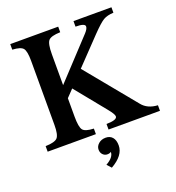

<svg xmlns="http://www.w3.org/2000/svg" viewBox="-175 -909 1192 1298"><g transform="rotate(-20 421.5 -260.0)"><path d="M287 -293V-161Q287 -85 304 -63.5Q321 -42 382 -40V0H35V-40Q102 -42 121 -63Q140 -84 140 -154V-616Q140 -685 123 -706Q106 -727 46 -730V-770H391V-730Q324 -728 305.5 -706.5Q287 -685 287 -609V-387L546 -665Q569 -690 569 -707Q569 -730 501 -730V-770H774V-731Q729 -729 701.5 -713Q674 -697 615 -636L437 -450L731 -92Q769 -44 843 -40V0H473V-40Q550 -41 550 -67Q550 -83 514 -127L337 -345ZM406 250 378 219Q436 187 436 147Q426 155 409 155Q390 155 376.5 141Q363 127 363 105Q363 81 383.5 63Q404 45 435 45Q466 45 483.5 65.5Q501 86 501 124Q501 196 406 250Z"/></g></svg>

Font: Libre Baskerville
Style: Bold
Weight: 700
Designer: Pablo Impallari, Rodrigo Fuenzalida
Foundry: Pablo Impallari, Rodrigo Fuenzalida
Version: Version 1.000